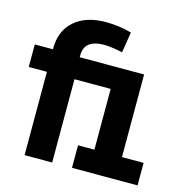

<svg xmlns="http://www.w3.org/2000/svg" viewBox="-100 -765 833 860"><g transform="rotate(15 316.0 -335.0)"><path d="M89.1 0V-386.3H4.9V-490.8H111L89.1 -449.2V-495.2Q89.1 -576.9 142.3 -623.4Q195.5 -669.9 287 -669.9Q319 -669.9 349.8 -665.6Q380.6 -661.3 406.8 -653.6L391.7 -557.7Q370 -563.1 345.5 -566.3Q320.9 -569.6 304.3 -569.6Q262.9 -569.6 238.5 -552.2Q214.2 -534.8 214.2 -495.8V-449.2L192.2 -487.5H512.7V-104.4H613V0H308.9V-104.4H384.8V-386.3H217V0Z"/></g></svg>

Font: Anaheim
Style: Regular
Weight: 400
Designer: Vernon Adams
Foundry: Vernon Adams
Version: Version 2.001